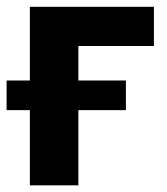

<svg xmlns="http://www.w3.org/2000/svg" viewBox="-31 -556 501 576"><path d="M430.7 -535.6V-418H204.1V0H58.6V-535.6ZM-11.2 -225.6V-314.5H346.7V-225.6Z"/></svg>

Font: Inter 20pt
Style: Bold
Weight: 700
Version: Version 4.001;git-66647c0bb